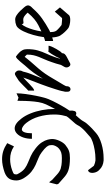

<svg xmlns="http://www.w3.org/2000/svg" viewBox="408 -1108 1047 1904"><g transform="rotate(-90 932.0 -156.5)"><path d="M55 -116 74 -192Q81 -190 88.5 -178Q96 -166 100 -163Q126 -141 152 -116Q178 -91 210 -79Q222 -75 246.5 -71Q271 -67 316 -67Q349 -67 370 -73.5Q391 -80 409 -95Q424 -107 434.5 -127.5Q445 -148 445 -164Q445 -177 443 -189Q441 -201 426.5 -219.5Q412 -238 373 -267Q347 -287 315 -299.5Q283 -312 248.5 -327.5Q214 -343 180 -370Q146 -397 116 -446Q94 -484 94 -518Q94 -564 113 -591.5Q132 -619 174 -635Q209 -647 241.5 -653.5Q274 -660 305 -660Q348 -660 385.5 -648Q423 -636 464 -609L432 -542Q401 -562 371 -571Q341 -580 305 -580Q250 -580 195 -560Q165 -549 159.5 -543Q154 -537 154 -518Q154 -514 156 -508.5Q158 -503 168 -487Q190 -451 215.5 -433Q241 -415 271 -403Q301 -391 335.5 -375.5Q370 -360 409 -330Q451 -298 471.5 -266Q492 -234 498.5 -207.5Q505 -181 505 -164Q505 -130 487.5 -91.5Q470 -53 447 -33Q415 -7 387.5 3Q360 13 316 13Q237 13 190 -4Q153 -18 121 -48Q89 -78 61 -101Z M196 193 236 246Q235 248 244.5 252.5Q254 257 267.5 261Q281 265 292 266H312Q351 266 395 258.5Q439 251 475.5 238.5Q512 226 527 212H529V211H528Q563 182 583.5 162.5Q604 143 617 127Q633 108 638 97Q643 86 657 67Q676 44 692 27Q708 10 718 -3Q724 -11 730 -20L735 -40Q742 -66 745 -90Q748 -114 748 -143Q748 -224 727 -295.5Q706 -367 665 -419Q651 -438 632 -451Q613 -464 601 -464Q582 -464 572 -438Q562 -412 562 -364H507Q507 -412 520.5 -450.5Q534 -489 558 -512Q582 -535 611 -535Q657 -535 708 -468Q737 -431 758.5 -378Q780 -325 791.5 -264.5Q803 -204 803 -143L802 -133Q823 -171 839 -205Q855 -239 862 -261Q872 -297 876.5 -341Q881 -385 882.5 -429Q884 -473 884 -507H886L915 -497L956 -516H958Q958 -477 951 -426Q944 -375 934 -325Q924 -275 914 -239Q904 -203 882 -158Q860 -113 834.5 -68.5Q809 -24 786 10Q787 21 787 31Q787 41 784 50Q782 69 768.5 74Q755 79 741 71Q729 85 718 96.5Q707 108 700 118Q689 131 679.5 148.5Q670 166 659 179Q634 208 609 232Q584 256 563 273Q525 306 456 326.5Q387 347 312 347H292Q234 342 201 306Q182 290 174 264.5Q166 239 171 218Q176 197 194 193Z M1028 -11Q1025 8 1012 15Q999 22 986.5 15.5Q974 9 974 -11Q974 -14 974 -16V-17Q974 -17 973.5 -23Q973 -29 974 -36Q976 -43 977 -48Q981 -72 987.5 -93.5Q994 -115 999 -131Q1022 -204 1047.5 -272Q1073 -340 1097 -401Q1100 -409 1104.5 -421.5Q1109 -434 1114 -448H1113Q1105 -442 1088 -425.5Q1071 -409 1051 -389.5Q1031 -370 1013.5 -356Q996 -342 987 -342H985V-402H987Q988 -402 1001 -415Q1014 -428 1031.5 -445.5Q1049 -463 1064 -477Q1079 -491 1083 -494Q1112 -513 1127.5 -523Q1143 -533 1152.5 -533Q1162 -533 1173 -521Q1184 -510 1184.5 -494.5Q1185 -479 1180.5 -466.5Q1176 -454 1172 -449H1173Q1169 -433 1166 -422.5Q1163 -412 1159.5 -401Q1156 -390 1149 -372Q1137 -342 1125 -313Q1113 -284 1103 -255Q1133 -306 1163 -347.5Q1193 -389 1234 -433Q1238 -438 1249 -451.5Q1260 -465 1274 -481.5Q1288 -498 1301 -510Q1314 -522 1321 -522H1323L1343 -507Q1351 -500 1363.5 -488Q1376 -476 1386 -457.5Q1396 -439 1396 -411Q1396 -349 1383 -304.5Q1370 -260 1352 -222Q1334 -184 1318 -139Q1313 -126 1309.5 -113.5Q1306 -101 1303 -89Q1304 -88 1305 -85Q1310 -101 1322 -124Q1334 -147 1347.5 -168Q1361 -189 1370.5 -199Q1380 -209 1380 -199H1430Q1430 -189 1421 -168Q1412 -147 1399 -124Q1386 -101 1374.5 -85Q1363 -69 1357 -67Q1356 -48 1345.5 -37Q1335 -26 1313.5 -15.5Q1292 -5 1257 14Q1243 21 1231.5 13Q1220 5 1216 -11Q1212 -27 1221 -43Q1230 -60 1234.5 -66.5Q1239 -73 1240 -77Q1246 -102 1253 -124Q1260 -146 1267 -166Q1281 -207 1294.5 -237.5Q1308 -268 1318.5 -294Q1329 -320 1335.5 -347.5Q1342 -375 1342 -411Q1342 -415 1337.5 -419Q1333 -423 1320 -436Q1314 -428 1302 -413Q1290 -398 1274 -379Q1233 -333 1204.5 -299.5Q1176 -266 1153 -233Q1130 -200 1103 -153Q1086 -122 1070 -97Q1054 -72 1043 -52Q1036 -39 1033 -33.5Q1030 -28 1029 -25Q1028 -18 1028 -11Z M1768 -137 1810 -86 1736 0H1737Q1724 16 1687 16Q1663 16 1640 10.5Q1617 5 1606 -2Q1588 -15 1566 -38.5Q1544 -62 1533 -81L1531 -82Q1515 -112 1512 -163Q1501 -159 1492 -156.5Q1483 -154 1479 -154H1477V-234H1479Q1482 -234 1492.5 -237.5Q1503 -241 1515 -245Q1522 -298 1537 -351Q1552 -404 1572 -446Q1592 -488 1614 -508Q1622 -515 1632 -519Q1642 -523 1658 -527Q1675 -530 1689 -530Q1711 -530 1733 -515.5Q1755 -501 1775 -480.5Q1795 -460 1810 -442Q1837 -412 1828 -391Q1823 -378 1813.5 -368.5Q1804 -359 1799 -354Q1753 -301 1700 -263.5Q1647 -226 1585 -192Q1581 -190 1565 -183Q1565 -150 1574 -131Q1573 -127 1590.5 -109Q1608 -91 1628 -76L1636 -70Q1641 -70 1656 -67.5Q1671 -65 1687 -65Q1694 -65 1698 -65Q1702 -65 1704 -65ZM1666 -448Q1653 -445 1648 -453Q1643 -461 1644 -466Q1628 -450 1614 -419Q1600 -388 1589 -349Q1578 -310 1572 -270Q1604 -285 1634 -300.5Q1664 -316 1694 -340.5Q1724 -365 1757 -405L1758 -406Q1745 -422 1726 -436Q1707 -450 1689 -450Q1684 -450 1676 -449.5Q1668 -449 1666 -448Z"/></g></svg>

Font: Syne
Style: Italic
Weight: 400
Italic angle: -9°
Designer: Lucas Descroix
Foundry: Bonjour Monde
Version: Version 2.000; ttfautohint (v1.8.3)